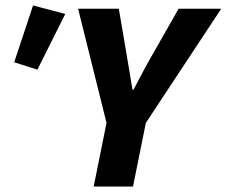

<svg xmlns="http://www.w3.org/2000/svg" viewBox="-20 -683 830 703"><path d="M323 0H467L514 -233L790 -651H634L548 -500C519 -451 496 -406 469 -355H465C456 -406 450 -449 441 -499L415 -651H266L370 -233ZM117 -428 219 -632 101 -663 32 -455Z"/></svg>

Font: Source Sans Pro
Style: Bold Italic
Weight: 700
Italic angle: -11°
Designer: Paul D. Hunt
Foundry: Adobe Systems Incorporated
Version: Version 3.006;hotconv 1.0.111;makeotfexe 2.5.65597